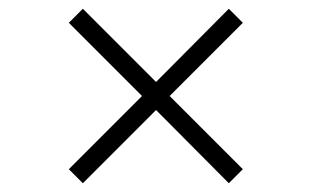

<svg xmlns="http://www.w3.org/2000/svg" viewBox="-20 -484 716 438"><path d="M137 -98 304 -265 137 -432 169 -464 336 -297 502 -464 534 -432 367 -265 534 -98 502 -66 336 -233 169 -66Z"/></svg>

Font: Ancizar Sans Thin
Style: Regular
Weight: 100
Designer: Cesar Puertas, Viviana Monsalve, Julian Moncada, Julian Prieto, Jose Castro, Mariel Hernandez, Felipe Aragon, Sara Alarc
Version: Version 8.100